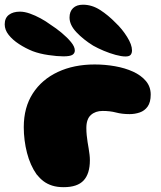

<svg xmlns="http://www.w3.org/2000/svg" viewBox="-63 -774 686 816"><path d="M207.5 21.5Q180 21.5 158.8 14.8Q137.5 8 121.5 -4.2Q105.5 -16.5 92.5 -33Q79 -52 68.8 -75Q58.5 -98 51.8 -124.2Q45 -150.5 41.5 -178.2Q38 -206 38 -233.5Q38 -317.5 76.5 -377Q115 -436.5 183 -468.2Q251 -500 339.5 -500Q383.5 -500 426 -492.5Q468.5 -485 502.5 -469.5Q536.5 -454 557 -429.8Q577.5 -405.5 577.5 -372Q577.5 -339.5 564.5 -321.2Q551.5 -303 530.8 -296Q510 -289 488 -289Q455.5 -289 430.2 -295.8Q405 -302.5 373 -302.5Q342.5 -302.5 323.2 -285.2Q304 -268 304 -230Q304 -214.5 305.5 -199.5Q307 -184.5 309.2 -170.5Q311.5 -156.5 313.8 -143Q316 -129.5 317.5 -117Q319 -104.5 319 -93Q319 -36 292.5 -7.2Q266 21.5 207.5 21.5ZM206.5 -534.5Q180.5 -534.5 142.8 -540Q105 -545.5 76 -556.5Q45 -569 17.8 -586.8Q-9.5 -604.5 -26.2 -625.8Q-43 -647 -43 -670.5Q-43 -697.5 -25.2 -711Q-7.5 -724.5 22 -724.5Q41 -724.5 63.8 -716.5Q86.5 -708.5 109.5 -696Q132.5 -683.5 152 -669Q175.5 -654 199 -634.5Q222.5 -615 238.8 -595.2Q255 -575.5 255 -559.5Q255 -547.5 244.8 -541Q234.5 -534.5 206.5 -534.5ZM470.5 -534Q453 -534 428.2 -540.8Q403.5 -547.5 378 -558.2Q352.5 -569 333 -580Q291 -606 261.8 -637Q232.5 -668 232.5 -699.5Q232.5 -725 247.5 -739.5Q262.5 -754 289.5 -754Q327.5 -754 362.2 -731.8Q397 -709.5 429 -676.5Q456.5 -650.5 477.2 -617.2Q498 -584 498 -560Q498 -548 492.2 -541Q486.5 -534 470.5 -534Z"/></svg>

Font: Gluten ExtraBold
Style: Regular
Weight: 800
Designer: Tyler Finck
Foundry: Etcetera Type Company
Version: Version 1.300